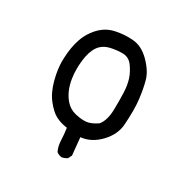

<svg xmlns="http://www.w3.org/2000/svg" viewBox="-137 -578 774 801"><g transform="rotate(30 250.0 -177.5)"><path d="M424.3 -140.1Q426.8 -176.3 426.8 -207Q426.8 -237.8 423.8 -262.2Q418.5 -308.6 408 -346.4Q397.5 -384.3 358.4 -423.3Q320.8 -460.4 278.3 -463.4Q267.6 -464.4 256.8 -464.4Q224.6 -464.4 194.3 -457.5Q142.6 -446.8 107.4 -396.5Q91.3 -374 82.5 -347.2Q68.8 -306.6 66.9 -255.9Q66.4 -249.5 66.4 -236.6Q66.4 -223.6 69.1 -201.4Q71.8 -179.2 78.6 -153.3Q91.8 -102.5 117.7 -70.1Q143.6 -37.6 167.2 -25.4Q190.9 -13.2 219.2 -9.3L222.7 -8.8Q227.1 22 228 49.3Q229 76.7 239.7 98.6Q250 106.9 264.6 108.9Q278.3 106.9 290.5 98.6L299.3 81.1L291 -2.9L295.4 -3.4Q342.8 -9.3 381.6 -50Q420.4 -90.8 424.3 -140.1ZM268.6 -70.3Q250 -70.3 227.1 -75.7Q196.8 -83 176.3 -107.4Q147 -142.6 138.7 -196.8Q135.3 -217.8 135.3 -241.2Q135.3 -273.4 141.1 -303.7Q149.4 -344.7 169.9 -365.2Q185.5 -380.9 210.9 -387.2Q239.7 -394 268.1 -394Q298.3 -394 316.7 -369.4Q335 -344.7 344 -317.9Q353 -291 354.5 -256.8Q355.5 -236.8 355.5 -215.1Q355.5 -193.4 355 -170.2Q354.5 -147 348.9 -127.2Q343.3 -107.4 332 -93.3Q302.2 -72.8 279.3 -70.8Q273.9 -70.3 268.6 -70.3Z"/></g></svg>

Font: Bakudai
Style: Light
Weight: 300
Version: Version 1.48